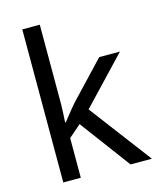

<svg xmlns="http://www.w3.org/2000/svg" viewBox="-114 -841 761 921"><g transform="rotate(-15 267.0 -380.0)"><path d="M172 -363Q172 -347 170.5 -321Q169 -295 168 -276H172Q178 -284 190 -299Q202 -314 214.5 -329.5Q227 -345 236 -355L407 -536H510L293 -307L525 0H419L233 -250L172 -197V0H85V-760H172Z"/></g></svg>

Font: Noto Sans Ugaritic
Style: Regular
Weight: 400
Designer: Monotype Design Team
Foundry: Monotype Imaging Inc.
Version: Version 2.001; ttfautohint (v1.8.4.7-5d5b)